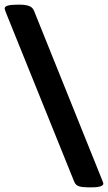

<svg xmlns="http://www.w3.org/2000/svg" viewBox="-20 -722 462 821"><path d="M355 79Q332 79 317.5 74.5Q303 70 297 54L7 -664Q3 -675 1.5 -679Q0 -683 0 -686Q0 -702 53 -702H66Q89 -702 104 -696.5Q119 -691 125 -677L414 41Q417 48 419.5 54.5Q422 61 422 63Q422 70 410.5 74.5Q399 79 373 79Z"/></svg>

Font: Asap
Style: Bold
Weight: 700
Designer: Pablo Cosgaya
Foundry: Omnibus-Type
Version: Version 3.001; ttfautohint (v1.8.3)